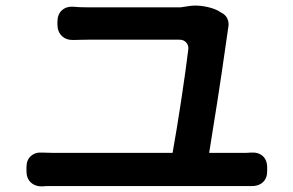

<svg xmlns="http://www.w3.org/2000/svg" viewBox="-20 -708 1040 682"><path d="M74 -114Q74 -140 90 -154Q106 -168 131 -166Q138 -166 148 -165.5Q158 -165 169 -165H593Q600 -203 608 -252.5Q616 -302 624 -354Q632 -406 638.5 -453.5Q645 -501 649 -534Q650 -548 641 -557.5Q632 -567 618 -567Q583 -567 536.5 -567Q490 -567 442 -567Q394 -567 354 -567Q314 -567 292 -567Q276 -567 262.5 -566.5Q249 -566 242 -566Q216 -565 200 -580Q184 -595 184 -621V-631Q184 -657 200 -671.5Q216 -686 242 -684Q250 -683 264 -682.5Q278 -682 291 -682Q309 -682 341.5 -682Q374 -682 414.5 -682Q455 -682 495 -682Q535 -682 569 -682Q603 -682 622 -682L655 -687Q678 -690 705 -685.5Q732 -681 753 -671L766 -663Q781 -656 787.5 -642Q794 -628 791 -611Q791 -610 790.5 -608.5Q790 -607 790 -605Q786 -578 780 -535.5Q774 -493 766.5 -442.5Q759 -392 751 -341Q743 -290 735.5 -244Q728 -198 723 -165H838Q845 -165 854 -165Q863 -165 871 -166Q897 -168 913 -154Q929 -140 929 -113V-100Q929 -74 913 -60Q897 -46 871 -47Q864 -47 855 -47Q846 -47 838 -47H169Q157 -47 148 -47Q139 -47 132 -46Q106 -45 90 -59.5Q74 -74 74 -100Z"/></svg>

Font: Chiron GoRound TC SB
Style: Regular
Weight: 500
Designer: Ryoko NISHIZUKA 西塚涼子 (kana, bopomofo & ideographs); Paul D. Hunt (Latin, Greek & Cyrillic); Sandoll Communications 산돌커뮤니
Foundry: Adobe
Version: Version 1.000;hotconv 1.1.1;makeotfexe 2.6.0